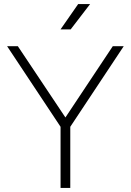

<svg xmlns="http://www.w3.org/2000/svg" viewBox="-20 -928 646 948"><path d="M313 -333H293L537 -700H591L327 -302V0H279V-302L15 -700H68ZM279 -783 366 -908H425L329 -783Z"/></svg>

Font: SUSE Thin ExtraLight
Style: Regular
Weight: 250
Version: Version 1.000